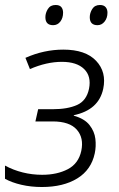

<svg xmlns="http://www.w3.org/2000/svg" viewBox="-22 -740 477 770"><path d="M146 10Q102 10 63.5 1Q25 -8 -2 -23V-76Q31 -58 69 -48.5Q107 -39 147 -39Q207 -39 250 -61.5Q293 -84 304 -135Q315 -187 286 -220Q257 -253 189 -253H120L131 -302H189Q249 -302 287 -319Q325 -336 335 -384Q345 -434 315.5 -463Q286 -492 226 -492Q165 -492 98 -463L80 -508Q154 -541 232 -541Q321 -541 363.5 -496Q406 -451 392 -384Q374 -299 274 -278V-276Q317 -264 337 -238.5Q357 -213 360.5 -183Q364 -153 358 -125Q344 -59 288 -24.5Q232 10 146 10ZM369 -639Q338 -639 338 -671Q338 -688 348 -704Q358 -720 379 -720Q394 -720 401.5 -711.5Q409 -703 409 -689Q409 -668 397.5 -653.5Q386 -639 369 -639ZM191 -639Q160 -639 160 -671Q160 -688 170 -704Q180 -720 201 -720Q217 -720 224 -711.5Q231 -703 231 -689Q231 -668 220 -653.5Q209 -639 191 -639Z"/></svg>

Font: Noto Sans Light
Style: Italic
Weight: 300
Italic angle: -12°
Designer: Monotype Design Team
Foundry: Monotype Imaging Inc.
Version: Version 2.013; ttfautohint (v1.8.4.7-5d5b)